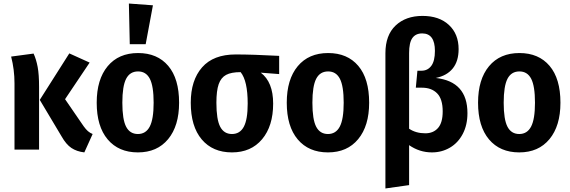

<svg xmlns="http://www.w3.org/2000/svg" viewBox="-20 -846 3223 1086"><path d="M348 -285 453 -132Q466 -114 477.5 -104Q489 -94 504 -88L457 16Q414 11 384 -9Q354 -29 328 -75L205 -281L372 -544L487 -492ZM201 -354V0H62V-375Q62 -452 43 -526L170 -543Q185 -510 193 -467.5Q201 -425 201 -354Z M993 -265Q993 -134 931 -59Q869 16 760 16Q651 16 589 -57.5Q527 -131 527 -265Q527 -397 589 -471.5Q651 -546 761 -546Q870 -546 931.5 -473.5Q993 -401 993 -265ZM672 -265Q672 -170 693.5 -129Q715 -88 760 -88Q805 -88 827 -130Q849 -172 849 -265Q849 -359 827.5 -400.5Q806 -442 761 -442Q715 -442 693.5 -400.5Q672 -359 672 -265ZM845 -816 804 -596H714L709 -826Z M1559 -427 1455 -435Q1525 -382 1525 -260Q1525 -133 1462.5 -58.5Q1400 16 1292 16Q1183 16 1121 -57.5Q1059 -131 1059 -265Q1059 -392 1123 -465Q1187 -538 1313 -538Q1409 -538 1559 -530ZM1381 -260Q1381 -389 1341 -438Q1288 -438 1259 -422.5Q1230 -407 1217 -370Q1204 -333 1204 -265Q1204 -170 1225.5 -129Q1247 -88 1292 -88Q1337 -88 1359 -129Q1381 -170 1381 -260Z M2068 -265Q2068 -134 2006 -59Q1944 16 1835 16Q1726 16 1664 -57.5Q1602 -131 1602 -265Q1602 -397 1664 -471.5Q1726 -546 1836 -546Q1945 -546 2006.5 -473.5Q2068 -401 2068 -265ZM1747 -265Q1747 -170 1768.5 -129Q1790 -88 1835 -88Q1880 -88 1902 -130Q1924 -172 1924 -265Q1924 -359 1902.5 -400.5Q1881 -442 1836 -442Q1790 -442 1768.5 -400.5Q1747 -359 1747 -265Z M2624 -206Q2624 -139 2597.5 -88.5Q2571 -38 2525 -11Q2479 16 2423 16Q2353 16 2294 -25V201L2160 220V-545Q2160 -647 2217.5 -701.5Q2275 -756 2370 -756Q2464 -756 2519 -705Q2574 -654 2574 -568Q2574 -500 2541 -459Q2508 -418 2445 -405Q2624 -385 2624 -206ZM2484 -216Q2484 -286 2452.5 -318Q2421 -350 2367 -350H2332L2341 -446H2364Q2399 -446 2419.5 -473.5Q2440 -501 2440 -558Q2440 -657 2368 -657Q2331 -657 2312.5 -631Q2294 -605 2294 -546V-118Q2332 -92 2386 -92Q2431 -92 2457.5 -122Q2484 -152 2484 -216Z M3150 -265Q3150 -134 3088 -59Q3026 16 2917 16Q2808 16 2746 -57.5Q2684 -131 2684 -265Q2684 -397 2746 -471.5Q2808 -546 2918 -546Q3027 -546 3088.5 -473.5Q3150 -401 3150 -265ZM2829 -265Q2829 -170 2850.5 -129Q2872 -88 2917 -88Q2962 -88 2984 -130Q3006 -172 3006 -265Q3006 -359 2984.5 -400.5Q2963 -442 2918 -442Q2872 -442 2850.5 -400.5Q2829 -359 2829 -265Z"/></svg>

Font: Fira Sans Condensed SemiBold
Style: Regular
Weight: 600
Width: 3
Designer: bBox Type GmbH & Carrois Corporate GbR & Edenspiekermann AG
Foundry: bBox Type GmbH & Carrois Corporate GbR & Edenspiekermann AG
Version: Version 4.301